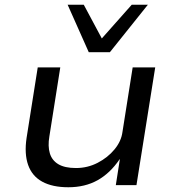

<svg xmlns="http://www.w3.org/2000/svg" viewBox="-20 -780 737 809"><path d="M268 9Q201 9 158 -14.5Q115 -38 98.5 -85Q82 -132 92 -199L139 -496H234L188 -205Q181 -164 190 -134Q199 -104 226 -88Q253 -72 300 -72Q349 -72 391.5 -94Q434 -116 462.5 -150.5Q491 -185 496 -224L539 -496H634L555 0H468L485 -109H484Q444 -50 391 -20.5Q338 9 268 9ZM354 -560 265 -760H333L409 -618L535 -760H603L443 -560Z"/></svg>

Font: Nunito Sans 7pt SemiExpanded
Style: Italic
Weight: 400
Width: 6
Italic angle: -9°
Designer: Vernon Adams
Foundry: Vernon Adams
Version: Version 3.101;gftools[0.9.27]